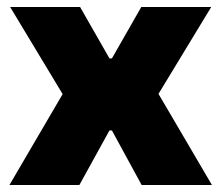

<svg xmlns="http://www.w3.org/2000/svg" viewBox="-20 -529 633 549"><path d="M7 0 189 -311 197 -197 9 -509H209L293 -362H300L384 -509H584L394 -196L403 -312L586 0H385L300 -156H293L207 0Z"/></svg>

Font: Nunito Sans 6pt Black
Style: Regular
Weight: 900
Version: Version 3.101;gftools[0.9.27]